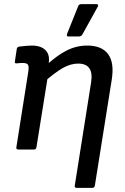

<svg xmlns="http://www.w3.org/2000/svg" viewBox="-20 -722 605 927"><path d="M350 185Q339 185 341 174L420 -325Q434 -415 357 -415Q321 -415 283 -393.5Q245 -372 187 -321L198 -402Q254 -454 301.5 -478Q349 -502 401 -502Q472 -502 502.5 -460Q533 -418 519 -334L438 174Q436 185 426 185ZM69 0Q57 0 59 -11L116 -372Q121 -401 115 -409.5Q109 -418 90 -418Q84 -418 76 -417.5Q68 -417 60 -416Q50 -415 52 -426L61 -486Q62 -491 65 -493.5Q68 -496 73 -497Q88 -499 104.5 -500.5Q121 -502 133 -502Q178 -502 200 -479.5Q222 -457 215 -415L212 -395L211 -354L156 -11Q154 0 144 0ZM309 -546Q304 -546 303 -549.5Q302 -553 304 -559L357 -691Q359 -698 363.5 -700Q368 -702 374 -702H445Q452 -702 453.5 -698Q455 -694 451 -688L378 -556Q372 -546 361 -546Z"/></svg>

Font: Sofia Sans SemiBold
Style: Italic
Weight: 600
Italic angle: -9°
Designer: Botio Nikoltchev, Ani Petrova
Foundry: lettersoup
Version: Version 4.100-B